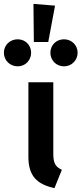

<svg xmlns="http://www.w3.org/2000/svg" viewBox="-74 -952 419 987"><path d="M100 -736H174L209 -923L98 -932ZM17 -750C-23 -750 -54 -720 -54 -681C-54 -642 -23 -611 17 -611C56 -611 86 -642 86 -681C86 -720 56 -750 17 -750ZM255 -750C215 -750 185 -720 185 -681C185 -642 215 -611 255 -611C294 -611 325 -642 325 -681C325 -720 294 -750 255 -750ZM200 -529H72V-146C72 -50 113 -5 206 15L244 -79C211 -95 200 -113 200 -162Z"/></svg>

Font: Fira Sans Medium
Style: Regular
Weight: 500
Designer: Carrois Corporate & Edenspiekermann AG
Foundry: Carrois Corporate GbR & Edenspiekermann AG
Version: Version 4.203